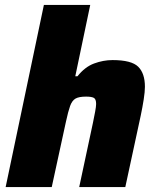

<svg xmlns="http://www.w3.org/2000/svg" viewBox="-20 -763 635 783"><path d="M3 0 159 -743H348L287 -452H296Q326 -490 363.5 -504Q401 -518 439 -518Q516 -518 543.5 -491Q571 -464 571 -409Q571 -389 566 -357Q561 -325 554 -292L491 0H303L359 -262Q364 -286 368 -307.5Q372 -329 372 -339Q372 -359 362.5 -364Q353 -369 331 -369Q302 -369 288 -361Q274 -353 266 -331Q258 -309 249 -267L191 0Z"/></svg>

Font: Saira ExtraBold
Style: Italic
Weight: 800
Italic angle: -12°
Designer: Hector Gatti with collaboration of the Omnibus-Type team
Foundry: Omnibus-Type
Version: Version 1.100; ttfautohint (v1.8.3)